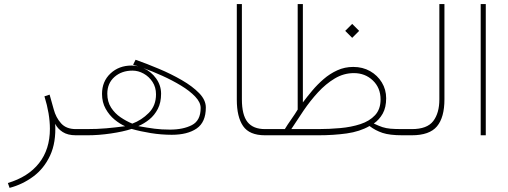

<svg xmlns="http://www.w3.org/2000/svg" viewBox="-20 -663 2490 941"><path d="M351.6 0Q312 0 287.1 -16.1Q262.2 -32.2 250.5 -56.2Q255.4 35.2 225.6 99.1Q195.8 163.1 143.1 202.1Q90.3 241.2 26.9 257.8L18.6 233.9Q118.2 204.1 171.4 136.5Q224.6 68.8 224.6 -31.7Q224.6 -104.5 197.8 -190.9L223.1 -199.2L243.2 -127.4Q253.9 -86.9 279.3 -58.6Q304.7 -30.3 351.6 -30.3H381.3V0Z M632.3 -345.7 644.5 -370.1Q698.7 -351.1 758.5 -325.9Q818.4 -300.8 870.8 -270.5Q923.3 -240.2 956.1 -206.5Q988.8 -172.9 988.8 -136.2Q988.8 -64 943.8 -33.2Q898.9 -2.4 821.8 -2.4Q770.5 -2.4 719 -10.7Q667.5 -19 625 -31.2Q583.5 -17.6 523.4 -8.8Q463.4 0 410.2 0H361.8V-30.3H403.8Q457.5 -30.3 501 -34.2Q544.4 -38.1 593.3 -44.4Q567.9 -55.2 541.7 -76.7Q515.6 -98.1 497.8 -129.9Q480 -161.6 480 -202.6Q480 -264.2 521.5 -303Q563 -341.8 625 -341.8Q641.6 -341.8 657.7 -337.9Q644.5 -342.3 632.3 -345.7ZM657.7 -44.9Q703.6 -36.6 737.5 -32.2Q771.5 -27.8 813 -27.8Q877.9 -27.8 920.7 -50Q963.4 -72.3 963.4 -133.8Q963.4 -161.6 936.5 -189.7Q909.7 -217.8 866.9 -243.7Q824.2 -269.5 775.6 -291.5Q727.1 -313.5 683.1 -329.1Q720.7 -312.5 745.1 -278.6Q769.5 -244.6 769.5 -203.6Q769.5 -160.2 753.4 -129.2Q737.3 -98.1 711.9 -77.6Q686.5 -57.1 657.7 -44.9ZM505.9 -203.6Q505.9 -164.6 524.4 -135.7Q543 -106.9 571.3 -87.9Q599.6 -68.8 628.4 -57.1Q673.3 -73.7 709 -109.4Q744.6 -145 744.6 -200.7Q744.6 -235.4 727.5 -261.5Q710.4 -287.6 684.1 -302.2Q657.7 -316.9 629.4 -316.9Q576.2 -316.9 541 -285.9Q505.9 -254.9 505.9 -203.6Z M1140.6 -643.1H1165.5V-176.3Q1165.5 -99.6 1193.1 -64.9Q1220.7 -30.3 1278.8 -30.3H1308.6V0H1278.8Q1202.6 0 1171.6 -44.9Q1140.6 -89.8 1140.6 -174.3Z M1706.1 -545.9 1740.2 -511.7 1706.1 -477.5 1671.9 -511.7ZM1711.4 -335Q1757.3 -335 1793.7 -314.5Q1830.1 -293.9 1851.3 -259Q1872.6 -224.1 1872.6 -181.6Q1872.6 -136.2 1855.7 -106.2Q1838.9 -76.2 1812 -57.6Q1836.4 -45.9 1854.2 -40Q1872.1 -34.2 1894.3 -32.2Q1916.5 -30.3 1952.6 -30.3H1983.4V0H1952.6Q1889.6 0 1854.7 -11.7Q1819.8 -23.4 1791 -45.4Q1743.7 -18.1 1679.2 -9Q1614.7 0 1541 0H1289.1V-30.3H1376Q1388.2 -50.8 1407.5 -78.1Q1426.8 -105.5 1439 -126V-643.1H1464.4V-161.1Q1484.9 -188.5 1510.3 -218.8Q1535.6 -249 1566.2 -275.4Q1596.7 -301.8 1633.1 -318.4Q1669.4 -335 1711.4 -335ZM1714.4 -304.7Q1664.6 -304.7 1620.6 -278.3Q1576.7 -252 1538.3 -210.2Q1500 -168.5 1467.5 -120.6Q1435.1 -72.8 1407.7 -30.3H1539.1Q1593.3 -30.3 1647.5 -35.2Q1701.7 -40 1746.3 -54.7Q1791 -69.3 1818.1 -98.4Q1845.2 -127.4 1845.2 -175.8Q1845.2 -232.4 1807.4 -268.6Q1769.5 -304.7 1714.4 -304.7Z M1963.9 -30.3H1998.5Q2073.2 -30.3 2103.3 -69.6Q2133.3 -108.9 2133.3 -175.8V-643.1H2158.2V-176.3Q2158.2 -87.4 2121.6 -43.7Q2085 0 1998 0H1963.9Z M2360.8 -643.1V0H2335.9V-643.1Z"/></svg>

Font: Vazirmatn FD Thin
Style: Regular
Weight: 100
Designer: Saber Rastikerdar
Foundry: Saber Rastikerdar
Version: Version 33.003